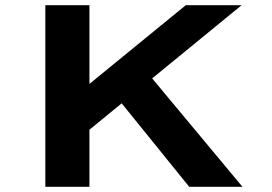

<svg xmlns="http://www.w3.org/2000/svg" viewBox="-20 -720 1050 740"><path d="M269.1 -174.5 229.6 -318.9 696.1 -700H911.3ZM154.7 0V-700H324.7V0ZM709.3 0 418.4 -359.5 521.8 -471.4 914.5 0Z"/></svg>

Font: Lexend Tera
Style: Regular
Weight: 400
Designer: Bonnie Shaver-Troup, Thomas Jockin
Foundry: Lexend
Version: Version 1.007